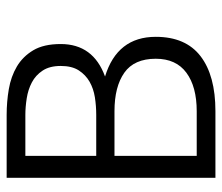

<svg xmlns="http://www.w3.org/2000/svg" viewBox="-66 -612 677 586"><g transform="rotate(-90 273.0 -318.5)"><path d="M454.1 -182.1Q454.1 -90.8 395 -45.4Q335.9 0 227.1 0H23.9V-637.2H215.8Q255.9 -637.2 294.4 -630.6Q333 -624 363.5 -606Q394 -587.9 413.1 -555.9Q432.1 -523.9 432.1 -472.2Q432.1 -373 333 -336.9Q454.1 -299.8 454.1 -182.1ZM365.2 -472.2Q365.2 -505.9 351.1 -527.3Q336.9 -548.8 314.9 -560.3Q293 -571.8 266.6 -575.9Q240.2 -580.1 215.8 -580.1H90.8V-363.8H215.8Q243.2 -363.8 269.5 -367.9Q295.9 -372.1 316.9 -384Q337.9 -396 351.6 -417Q365.2 -438 365.2 -472.2ZM387.2 -182.1Q387.2 -248 344.5 -278.1Q301.8 -308.1 227.1 -308.1H90.8V-57.1H227.1Q301.8 -57.1 344.5 -88.6Q387.2 -120.1 387.2 -182.1Z"/></g></svg>

Font: Anonymous Pro
Style: Regular
Weight: 400
Monospace: yes
Designer: Mark Simonson
Version: Version 1.002